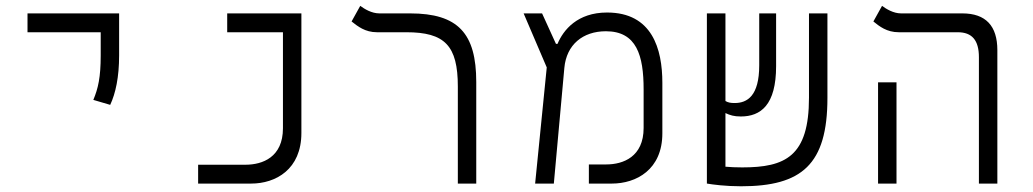

<svg xmlns="http://www.w3.org/2000/svg" viewBox="-20 -632 3556 661"><path d="M359.4 -271C377.9 -310.5 390.1 -366.2 390.1 -441.4V-585.9H74.7V-521H326.7V-441.4C326.7 -366.2 317.9 -327.6 301.3 -288.1Z M662.1 0H844.7C929.2 0 1017.6 -48.8 1017.6 -174.3V-585.9H762.2V-521H954.1V-190.4C954.1 -90.8 883.8 -64.9 825.2 -64.9H662.1Z M1619.6 -349.6C1619.6 -517.1 1557.1 -585.9 1391.6 -585.9H1286.1C1259.3 -585.9 1234.9 -601.1 1220.2 -611.8L1190.4 -558.1C1211.4 -541.5 1236.8 -521 1277.8 -521H1378.9C1511.2 -521 1556.2 -475.1 1556.2 -334V0H1619.6Z M1822.3 0H1886.7L1922.9 -398.4C1930.2 -478 1986.3 -524.4 2065.9 -524.4C2171.9 -524.4 2195.8 -440.9 2195.8 -324.2V-191.4C2195.8 -92.3 2125.5 -65.9 2067.4 -65.9H2007.3V0H2086.4C2170.4 0 2260.3 -47.9 2260.3 -172.9V-346.7C2260.3 -463.9 2225.1 -588.9 2069.8 -588.9C1967.8 -588.9 1919.4 -528.8 1899.4 -481H1894L1846.2 -585.9H1782.7L1862.3 -399.9Z M2531.2 9.3C2740.2 9.3 2828.6 -65.4 2828.6 -294.9V-585.9H2765.1V-295.9C2765.1 -93.8 2684.1 -55.7 2535.2 -55.7C2513.2 -55.7 2493.7 -56.6 2477.5 -58.1V-242.7C2493.2 -235.4 2506.8 -231 2530.3 -231C2599.1 -231 2651.9 -270.5 2651.9 -404.3V-585.9H2593.8V-407.2C2593.8 -301.3 2552.2 -277.3 2509.3 -277.3C2495.6 -277.3 2486.8 -278.8 2477.5 -284.2V-585.9H2413.6V0H2414.1C2433.6 3.4 2478 9.3 2531.2 9.3Z M3350.1 0H3413.6V-459.5C3413.6 -542.5 3374 -585.9 3293 -585.9H3082C3055.7 -585.9 3031.2 -601.1 3016.6 -611.8L2986.8 -558.1C3007.3 -541.5 3032.7 -521 3074.2 -521H3277.3C3326.2 -521 3350.1 -493.7 3350.1 -435.1ZM3002.9 0H3066.4V-348.6H3002.9Z"/></svg>

Font: Cascadia Code Light
Style: Regular
Weight: 300
Monospace: yes
Designer: Aaron Bell
Foundry: Saja Typeworks
Version: Version 2404.023